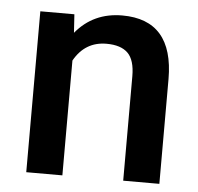

<svg xmlns="http://www.w3.org/2000/svg" viewBox="-44 -583 647 628"><g transform="rotate(5 279.5 -269.0)"><path d="M183.1 -377V0H64.5V-528.3H176.3L180.2 -467.8Q238.3 -538.1 333 -538.1Q501 -538.1 501.5 -344.2V0H382.8V-342.8Q382.8 -396 359.9 -418.7Q336.9 -441.4 289.6 -441.4Q219.2 -441.4 183.1 -377Z"/></g></svg>

Font: Mardoto Medium
Style: Regular
Weight: 500
Designer: Christian Robertson, Vahan Hovhannisyan
Foundry: Google
Version: Version 1.000